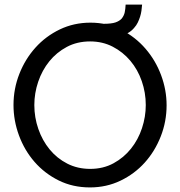

<svg xmlns="http://www.w3.org/2000/svg" viewBox="-20 -814 788 839"><path d="M373 5Q298 5 236.5 -25.5Q175 -56 131 -106.5Q87 -157 63 -222Q39 -287 39 -355Q39 -426 64.5 -491Q90 -556 135 -606Q180 -656 241.5 -685.5Q303 -715 375 -715Q450 -715 511 -683.5Q572 -652 616 -601Q660 -550 684 -485.5Q708 -421 708 -354Q708 -283 682.5 -218Q657 -153 612.5 -103.5Q568 -54 506.5 -24.5Q445 5 373 5ZM130 -355Q130 -301 147.5 -250.5Q165 -200 197 -161Q229 -122 274 -99Q319 -76 374 -76Q431 -76 476 -100.5Q521 -125 552.5 -164.5Q584 -204 600.5 -254Q617 -304 617 -355Q617 -409 599.5 -459.5Q582 -510 549.5 -548.5Q517 -587 472.5 -610Q428 -633 374 -633Q317 -633 272 -609Q227 -585 195.5 -546Q164 -507 147 -457Q130 -407 130 -355ZM432 -710Q467 -710 484.5 -716Q502 -722 512 -733Q522 -746 525 -760Q528 -774 529 -794H601Q600 -780 598 -766.5Q596 -753 592 -740.5Q588 -728 582 -715.5Q576 -703 566 -692Q556 -680 542 -671.5Q528 -663 510.5 -657.5Q493 -652 472.5 -649Q452 -646 430 -646Z"/></svg>

Font: Rising Sun
Style: Regular
Weight: 400
Designer: Matt McInerney, Pablo Impallari, Rodrigo Fuenzalida (Raleway font), Stephen Hutchings (Greek), Cristiano Sobral (main ch
Foundry: The Rising Sun Project Authors
Version: Version 4.327; ttfautohint (v1.8.4.7-5d5b-dirty)